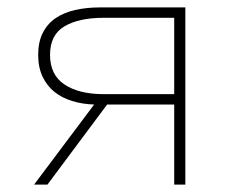

<svg xmlns="http://www.w3.org/2000/svg" viewBox="-20 -498 640 518"><path d="M450 0V-216H269L108 0H72L234 -216Q202 -217 174.5 -225.5Q147 -234 127 -250Q107 -266 95 -291Q83 -316 83 -350Q83 -385 95.5 -409.5Q108 -434 130 -449Q152 -464 182.5 -471Q213 -478 250 -478H480V0ZM260 -244H450V-450H260Q193 -450 154 -427Q115 -404 115 -350Q115 -296 154 -270Q193 -244 260 -244Z"/></svg>

Font: Source Code Pro ExtraLight
Style: Regular
Weight: 200
Monospace: yes
Designer: Paul D. Hunt, Teo Tuominen
Foundry: Adobe Systems Incorporated
Version: Version 2.030;PS 1.000;hotconv 16.6.51;makeotf.lib2.5.65220